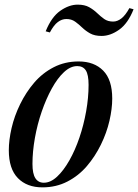

<svg xmlns="http://www.w3.org/2000/svg" viewBox="-20 -794 596 828"><path d="M313 -509Q284 -509 256 -483Q228 -457 203.5 -412.5Q179 -368 160 -313Q141 -258 130.5 -199Q120 -140 120 -87Q120 -45 132.5 -25.5Q145 -6 169 -6Q198 -6 226 -32Q254 -58 279 -102Q304 -146 322.5 -200.5Q341 -255 351.5 -314Q362 -373 362 -428Q362 -472 350 -490.5Q338 -509 313 -509ZM18 -146Q18 -190 30 -242Q42 -294 67 -345Q92 -396 127.5 -437.5Q163 -479 211.5 -504Q260 -529 319 -529Q386 -529 425 -489.5Q464 -450 464 -369Q464 -325 452 -273Q440 -221 415 -170Q390 -119 354.5 -77.5Q319 -36 270.5 -11Q222 14 163 14Q96 14 57 -26Q18 -66 18 -146ZM315 -774Q345 -774 364.5 -763Q384 -752 399 -737.5Q414 -723 429.5 -712Q445 -701 468 -701Q486 -701 503.5 -714.5Q521 -728 538 -759L556 -754Q532 -693 494 -666Q456 -639 418 -639Q388 -639 368.5 -650Q349 -661 334 -675.5Q319 -690 303.5 -701Q288 -712 266 -712Q247 -712 229.5 -699Q212 -686 195 -654L177 -659Q202 -721 240 -747.5Q278 -774 315 -774Z"/></svg>

Font: Playfair Display Medium
Style: Italic
Weight: 500
Italic angle: -14°
Designer: Claus Eggers Sørensen
Foundry: Claus Eggers Sørensen
Version: Version 1.203